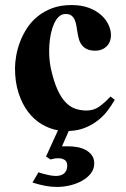

<svg xmlns="http://www.w3.org/2000/svg" viewBox="-20 -509 502 768"><path d="M439 -109.9 421.9 -123Q397.9 -97.2 376.2 -82Q354.5 -66.9 326.2 -66.9Q302.2 -66.9 281 -74.2Q259.8 -81.5 241.7 -100.6Q223.6 -119.6 209 -152.6Q194.3 -185.5 183.1 -236.8Q178.7 -257.8 177.2 -282.2Q175.8 -306.6 177.5 -330.6Q179.2 -354.5 184.1 -376.7Q189 -398.9 197 -416Q205.1 -433.1 216.3 -443.1Q227.5 -453.1 242.2 -453.1Q257.3 -453.1 265.6 -446.8Q273.9 -440.4 278.6 -430.2Q283.2 -419.9 285.4 -406.7Q287.6 -393.6 289.8 -379.6Q292 -365.7 295.7 -352.5Q299.3 -339.4 307.1 -329.1Q314.9 -318.8 327.9 -312.5Q340.8 -306.2 361.8 -306.2Q374.5 -306.2 385.7 -310.3Q397 -314.5 405.5 -322.5Q414.1 -330.6 418.9 -342.3Q423.8 -354 423.8 -369.1Q423.8 -388.2 414.3 -409.2Q404.8 -430.2 385.5 -448Q366.2 -465.8 336.4 -477.3Q306.6 -488.8 266.1 -488.8Q222.2 -488.8 188.5 -476.1Q154.8 -463.4 129.6 -442.6Q104.5 -421.9 87.4 -395.3Q70.3 -368.7 59.8 -340.6Q49.3 -312.5 44.7 -285.4Q40 -258.3 40 -236.8Q40 -180.7 54.2 -137Q68.4 -93.3 92 -62Q115.7 -30.8 146.7 -12.2Q177.7 6.3 211.9 12.2L164.1 117.2L182.1 128.9Q189.5 126.5 197.3 125.2Q205.1 124 213.9 124Q227.5 124 238.3 130.4Q249 136.7 249 153.8Q249 161.1 246.8 168.5Q244.6 175.8 239.5 181.6Q234.4 187.5 225.3 191.2Q216.3 194.8 203.1 194.8Q190.9 194.8 172.4 190.9Q153.8 187 133.8 180.2L109.9 221.2Q137.7 230 161.6 234.4Q185.5 238.8 208 238.8Q232.9 238.8 259.3 232.7Q285.6 226.6 307.4 214.6Q329.1 202.6 343 185.1Q356.9 167.5 356.9 145Q356.9 125 347.2 111.8Q337.4 98.6 322 90.6Q306.6 82.5 288.1 79.3Q269.5 76.2 252 76.2H228L254.9 15.1Q292 13.7 321 1.7Q350.1 -10.3 372.6 -28.1Q395 -45.9 411.1 -67.4Q427.2 -88.9 439 -109.9Z"/></svg>

Font: Galatia SIL
Style: Bold
Weight: 700
Designer: Development by SIL's NRSI team
Version: Version 2.1